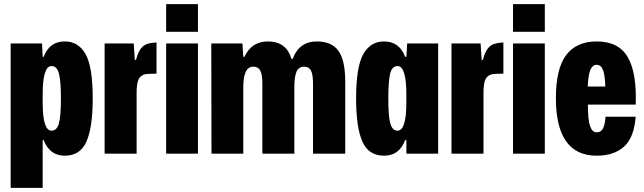

<svg xmlns="http://www.w3.org/2000/svg" viewBox="-20 -749 3141 936"><path d="M32 167V-537H185L188 -472H193Q221 -547 296 -547Q362 -547 397 -485.5Q432 -424 432 -269Q432 -128 401.5 -59Q371 10 296 10Q222 10 193 -66H188V167ZM231 -112Q257 -112 267 -146.5Q277 -181 277 -269Q277 -353 267.5 -390Q258 -427 231 -427Q188 -427 188 -288V-249Q188 -112 231 -112Z M490 0V-537H632L637 -457H643Q654 -500 673 -519.5Q692 -539 732 -541Q733 -541 737 -541.5Q741 -542 743 -542V-390Q733 -389 707 -389Q673 -389 659 -368Q645 -347 646 -289V0Z M790 -594V-729H945V-594ZM790 0V-537H945V0Z M1011 0 1010 -537H1162L1166 -472H1172Q1206 -547 1286 -547Q1376 -547 1401 -462H1407Q1438 -547 1525 -547Q1597 -547 1630 -501Q1663 -455 1663 -351V0H1506V-340Q1506 -386 1496 -405Q1486 -424 1463 -424Q1436 -424 1425.5 -399.5Q1415 -375 1415 -325V0H1259V-340Q1259 -387 1248.5 -405.5Q1238 -424 1215 -424Q1166 -424 1166 -325V0Z M1716 -269Q1716 -423 1751 -485Q1786 -547 1852 -547Q1927 -547 1955 -472H1961L1965 -537H2116V0H1961V-66H1955Q1927 10 1852 10Q1777 10 1746.5 -59Q1716 -128 1716 -269ZM1918 -112Q1961 -112 1961 -249V-288Q1961 -427 1918 -427Q1891 -427 1882 -390Q1873 -353 1873 -269Q1873 -181 1883 -146.5Q1893 -112 1918 -112Z M2181 0V-537H2323L2328 -457H2334Q2345 -500 2364 -519.5Q2383 -539 2423 -541Q2424 -541 2428 -541.5Q2432 -542 2434 -542V-390Q2424 -389 2398 -389Q2364 -389 2350 -368Q2336 -347 2337 -289V0Z M2481 -594V-729H2636V-594ZM2481 0V-537H2636V0Z M2889 10Q2690 10 2690 -271Q2690 -414 2740 -480.5Q2790 -547 2889 -547Q2996 -547 3040.5 -470Q3085 -393 3079 -239H2846Q2846 -165 2856.5 -134.5Q2867 -104 2889 -104Q2909 -104 2919 -121.5Q2929 -139 2932 -180H3079Q3071 -78 3022 -34Q2973 10 2889 10ZM2845 -327H2931Q2929 -385 2919 -409Q2909 -433 2889 -433Q2869 -433 2858.5 -409.5Q2848 -386 2845 -327Z"/></svg>

Font: Mona Sans Condensed ExtraBold
Style: Regular
Weight: 800
Width: 3
Designer: Deni Anggara
Foundry: GitHub
Version: Version 1.001;gftools[0.9.33]